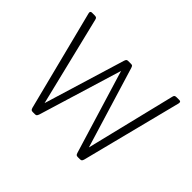

<svg xmlns="http://www.w3.org/2000/svg" viewBox="-139 -922 1164 1164"><g transform="rotate(45 443.0 -340.0)"><path d="M221 -17 57 -662Q56 -664 56 -669Q56 -680 69 -680H91Q102 -680 106.5 -676.5Q111 -673 113 -663L253 -89L412 -611Q415 -620 418.5 -624Q422 -628 431 -628H456Q465 -628 468 -624Q471 -620 474 -611L633 -89L773 -663Q775 -673 779.5 -676.5Q784 -680 795 -680H817Q826 -680 828.5 -675Q831 -670 829 -662L665 -17Q662 -7 658 -3.5Q654 0 645 0H627Q618 0 614 -3.5Q610 -7 607 -17L443 -555L279 -17Q275 -7 271.5 -3.5Q268 0 259 0H241Q232 0 228 -3.5Q224 -7 221 -17Z"/></g></svg>

Font: Mitr ExtraLight
Style: Regular
Weight: 275
Designer: Thanarat Vachiruckul
Foundry: Cadson Demak Co.,Ltd.
Version: Version 1.001